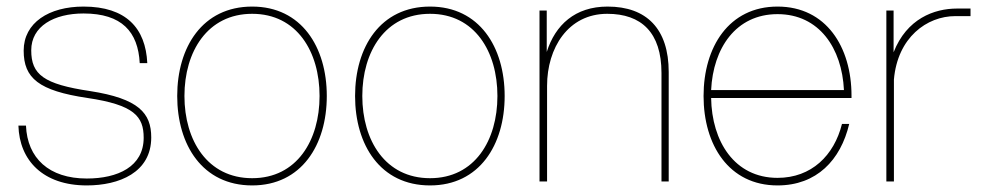

<svg xmlns="http://www.w3.org/2000/svg" viewBox="-20 -552 2994 584"><path d="M244 12C342 12 440 -27 440 -134C440 -208 402 -252 254 -275C113 -296 75 -325 75 -399C75 -472 144 -511 234 -511C351 -511 400 -455 405 -360H428C423 -466 364 -532 234 -532C129 -532 52 -483 52 -398C52 -314 98 -276 246 -254C388 -233 417 -198 417 -133C417 -45 338 -9 244 -9C129 -9 63 -71 59 -170H36C39 -64 111 12 244 12Z M747 12C897 12 974 -111 974 -260C974 -409 897 -532 747 -532C596 -532 519 -409 519 -260C519 -111 596 12 747 12ZM541 -260C541 -395 611 -510 747 -510C883 -510 952 -395 952 -260C952 -125 883 -10 747 -10C611 -10 541 -125 541 -260Z M1288 12C1438 12 1515 -111 1515 -260C1515 -409 1438 -532 1288 -532C1137 -532 1060 -409 1060 -260C1060 -111 1137 12 1288 12ZM1082 -260C1082 -395 1152 -510 1288 -510C1424 -510 1493 -395 1493 -260C1493 -125 1424 -10 1288 -10C1152 -10 1082 -125 1082 -260Z M1992 -330V0H2014V-333C2014 -464 1947 -532 1828 -532C1729 -532 1669 -476 1643 -394V-520H1621V0H1644V-291C1644 -406 1708 -510 1827 -510C1931 -510 1992 -453 1992 -330Z M2345 12C2464 12 2537 -65 2563 -175H2541C2517 -79 2448 -11 2345 -11C2214 -11 2145 -122 2143 -254H2570V-261C2570 -409 2493 -532 2345 -532C2197 -532 2120 -409 2120 -260C2120 -111 2197 12 2345 12ZM2143 -278C2149 -405 2218 -509 2345 -509C2472 -509 2541 -405 2547 -278Z M2676 0H2699V-310C2710 -438 2799 -503 2886 -503H2932V-526H2891C2821 -526 2738 -495 2698 -393V-520H2676Z"/></svg>

Font: Aspekta 50
Style: Regular
Weight: 50
Designer: Ivo Dolenc
Version: Version 2.000